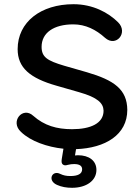

<svg xmlns="http://www.w3.org/2000/svg" viewBox="-20 -700 662 914"><path d="M323 194C391 194 439 160 439 109C439 65 404 39 351 39L337 40L342 10C481 5 586 -58 586 -177C585 -274 524 -318 394 -356L286 -387C205 -411 178 -428 178 -477C178 -544 236 -584 329 -584C387 -584 437 -559 480 -520C533 -473 592 -545 542 -594C496 -640 422 -680 330 -680C174 -680 64 -595 64 -466C64 -378 122 -328 249 -292L357 -261C445 -236 472 -209 473 -173C473 -113 412 -85 323 -85C250 -85 191 -102 138 -149C88 -195 26 -121 80 -72C125 -28 205 0 282 8L274 57C272 70 273 78 279 83C286 88 292 88 302 85C314 82 323 81 333 81C359 81 371 90 371 106C371 128 350 138 315 138C295 138 282 135 267 128C228 108 204 159 251 180C273 190 297 194 323 194Z"/></svg>

Font: SN Pro Medium
Style: Regular
Weight: 500
Designer: Tobias Whetton
Foundry: Supernotes
Version: Version 1.003;Glyphs 3.3 (3324)